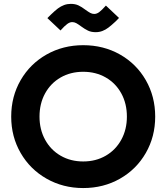

<svg xmlns="http://www.w3.org/2000/svg" viewBox="-20 -953 855 987"><path d="M37.6 -353.5Q37.6 -457 86.2 -541Q134.8 -625 219.5 -672.9Q304.3 -720.7 407.7 -720.7Q512.2 -720.7 596.7 -672.9Q681.2 -625 729.5 -541Q777.8 -457 777.8 -353.5Q777.8 -250.5 729.5 -166.5Q681.2 -82.5 596.7 -34.4Q512.2 13.7 407.7 13.7Q304.3 13.7 219.5 -34.4Q134.8 -82.5 86.2 -166.5Q37.6 -250.5 37.6 -353.5ZM632.3 -353.5Q632.3 -420.5 603.5 -473Q574.7 -525.4 523.7 -554.7Q472.7 -584 407.7 -584Q342.8 -584 291.7 -554.7Q240.7 -525.4 211.9 -473Q183.1 -420.5 183.1 -353.5Q183.1 -287.2 211.9 -234.7Q240.7 -182.1 291.7 -152.6Q342.8 -123 407.7 -123Q472.7 -123 523.7 -152.6Q574.7 -182.1 603.5 -234.7Q632.3 -287.2 632.3 -353.5ZM395.5 -818.4Q381.3 -829.1 371.6 -834.2Q361.8 -839.4 351.1 -839.4Q338.9 -839.4 325.7 -829.8Q312.5 -820.3 291 -796.4L223.6 -859.9Q228.5 -864.7 233.2 -869.6Q237.8 -874.5 242.2 -878.4Q263.2 -898.9 278.1 -909.9Q293 -920.9 309.3 -927Q325.7 -933.1 343.8 -933.1Q366.7 -933.1 383.3 -925.3Q399.9 -917.5 419.9 -902.3Q434.6 -891.6 444.3 -886.5Q454.1 -881.3 464.4 -881.3Q477.5 -881.3 490.5 -891.1Q503.4 -900.9 524.4 -924.3L591.8 -860.8Q587.4 -856 583 -851.6Q578.6 -847.2 573.7 -842.3Q552.7 -822.8 537.6 -811.3Q522.5 -799.8 506.3 -793.7Q490.2 -787.6 471.7 -787.6Q448.7 -787.6 432.1 -795.7Q415.5 -803.7 395.5 -818.4Z"/></svg>

Font: Wanted Sans Std Variable
Style: Regular
Weight: 400
Designer: Original Design by Kil Hyung-jin and Kang Hanbin, Wanted Lab, Inc;
Foundry: Wanted Lab, Inc.
Version: Version 1.003;Glyphs 3.2 (3227)